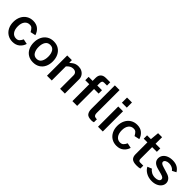

<svg xmlns="http://www.w3.org/2000/svg" viewBox="310 -2154 3555 3555"><g transform="rotate(45 2088.0 -376.0)"><path d="M423 -494C387 -524.7 340.3 -540 283 -540C234.3 -540 191.2 -528.3 153.5 -505C115.8 -481.7 86.5 -449 65.5 -407C44.5 -365 34 -317 34 -263C34 -209.7 44.5 -162.3 65.5 -121C86.5 -79.7 115.8 -47.5 153.5 -24.5C191.2 -1.5 234.3 10 283 10C339 10 385.5 -5 422.5 -35C459.5 -65 485 -103.7 499 -151L400 -172C386 -142 370.8 -119.3 354.5 -104C338.2 -88.7 316 -81 288 -81C246 -81 212.7 -97.5 188 -130.5C163.3 -163.5 151 -208.3 151 -265C151 -320.3 163.2 -364 187.5 -396C211.8 -428 244.7 -444 286 -444C312 -444 332.3 -437.2 347 -423.5C361.7 -409.8 377.7 -387.3 395 -356L497 -378C483.7 -424.7 459 -463.3 423 -494Z M687 -24.5C724.3 -1.5 768.7 10 820 10C871.3 10 915.8 -1.5 953.5 -24.5C991.2 -47.5 1020 -79.7 1040 -121C1060 -162.3 1070 -209.7 1070 -263C1070 -317 1060 -364.8 1040 -406.5C1020 -448.2 991.3 -480.8 954 -504.5C916.7 -528.2 872.3 -540 821 -540C771 -540 727.2 -528.3 689.5 -505C651.8 -481.7 622.7 -449 602 -407C581.3 -365 571 -316.7 571 -262C571 -208.7 581 -161.5 601 -120.5C621 -79.5 649.7 -47.5 687 -24.5ZM917 -135.5C896.3 -101.2 864.3 -84 821 -84C777.7 -84 745.5 -101.3 724.5 -136C703.5 -170.7 693 -214.3 693 -267C693 -319.7 703.5 -362.8 724.5 -396.5C745.5 -430.2 777.7 -447 821 -447C863.7 -447 895.5 -430.2 916.5 -396.5C937.5 -362.8 948 -319.7 948 -267C948 -213.7 937.7 -169.8 917 -135.5Z M1180 -530V0H1305V-368C1343 -414 1385.3 -437 1432 -437C1460.7 -437 1483 -429.5 1499 -414.5C1515 -399.5 1523 -379 1523 -353V0H1648V-374C1648 -404.7 1640.3 -432.3 1625 -457C1609.7 -481.7 1588.7 -501 1562 -515C1535.3 -529 1505.7 -536 1473 -536C1447.7 -536 1425.8 -533 1407.5 -527C1389.2 -521 1373 -513.2 1359 -503.5C1345 -493.8 1326 -479.3 1302 -460V-530Z M2090 -442V-530H1967V-592C1967 -615.3 1971 -632 1979 -642C1987 -652 2001 -657 2021 -657H2095L2094 -742H1982C1938 -742 1904.2 -730.5 1880.5 -707.5C1856.8 -684.5 1845 -651.7 1845 -609V-530H1740V-442H1845V0H1970V-442ZM2225.5 -35.5C2245.8 -8.5 2287 5 2349 5C2365.7 5 2384 1.7 2404 -5V-83L2378 -84C2356.7 -86 2341.3 -93.3 2332 -106C2322.7 -118.7 2318 -136.7 2318 -160V-762H2195V-145C2195 -99 2205.2 -62.5 2225.5 -35.5Z M2643 -627V-762H2514V-627ZM2641 0V-530H2516V0Z M3145 -494C3109 -524.7 3062.3 -540 3005 -540C2956.3 -540 2913.2 -528.3 2875.5 -505C2837.8 -481.7 2808.5 -449 2787.5 -407C2766.5 -365 2756 -317 2756 -263C2756 -209.7 2766.5 -162.3 2787.5 -121C2808.5 -79.7 2837.8 -47.5 2875.5 -24.5C2913.2 -1.5 2956.3 10 3005 10C3061 10 3107.5 -5 3144.5 -35C3181.5 -65 3207 -103.7 3221 -151L3122 -172C3108 -142 3092.8 -119.3 3076.5 -104C3060.2 -88.7 3038 -81 3010 -81C2968 -81 2934.7 -97.5 2910 -130.5C2885.3 -163.5 2873 -208.3 2873 -265C2873 -320.3 2885.2 -364 2909.5 -396C2933.8 -428 2966.7 -444 3008 -444C3034 -444 3054.3 -437.2 3069 -423.5C3083.7 -409.8 3099.7 -387.3 3117 -356L3219 -378C3205.7 -424.7 3181 -463.3 3145 -494Z M3492 -442H3615V-531H3492V-702H3387L3371 -530H3271V-442H3367V-133C3367 -87 3378.8 -52.7 3402.5 -30C3426.2 -7.3 3468 4 3528 4C3547.3 4 3565.3 3 3582 1C3598.7 -1 3610.7 -3.7 3618 -7V-83H3538C3522.7 -83 3511.2 -87 3503.5 -95C3495.8 -103 3492 -118 3492 -140Z M3778.5 -28C3822.2 -2.7 3873 10 3931 10C3972.3 10 4009.5 2.8 4042.5 -11.5C4075.5 -25.8 4101.5 -45.7 4120.5 -71C4139.5 -96.3 4149 -124.3 4149 -155C4149 -184.3 4138.7 -211.7 4118 -237C4097.3 -262.3 4062.3 -281.7 4013 -295L3913 -326C3881 -334.7 3858.2 -344 3844.5 -354C3830.8 -364 3824 -375.7 3824 -389C3824 -408.3 3833.8 -423.8 3853.5 -435.5C3873.2 -447.2 3897.3 -453 3926 -453C3955.3 -453 3982 -447.3 4006 -436C4030 -424.7 4048.3 -409.3 4061 -390L4139 -431C4097.7 -503.7 4029.7 -540 3935 -540C3891 -540 3852.3 -532.8 3819 -518.5C3785.7 -504.2 3760 -484.3 3742 -459C3724 -433.7 3715 -404.7 3715 -372C3715.7 -336 3728.2 -306.3 3752.5 -283C3776.8 -259.7 3814 -242 3864 -230L3954 -206C3984 -198 4005.3 -189.2 4018 -179.5C4030.7 -169.8 4037 -157 4037 -141C4037 -121.7 4027 -106.3 4007 -95C3987 -83.7 3961.7 -78 3931 -78C3895 -78 3863 -85.5 3835 -100.5C3807 -115.5 3785.7 -134.3 3771 -157L3686 -123C3704 -85 3734.8 -53.3 3778.5 -28Z"/></g></svg>

Font: Morrison SemiBold
Style: Regular
Weight: 600
Designer: Pablo Impallari, Rodrigo Fuenzalida (Modified by Dan O. Williams)
Version: Version 0.030; ttfautohint (v1.8.1)